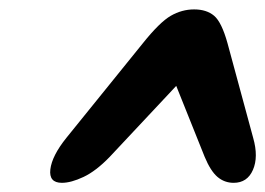

<svg xmlns="http://www.w3.org/2000/svg" viewBox="-20 -738 564 408"><path d="M518 -445Q529.5 -404.5 517.5 -377Q505.5 -349.5 476.5 -349.5Q457 -349.5 442.2 -362Q427.5 -374.5 415 -404.5L354.5 -555.5L213 -404.5Q184 -374.5 157.5 -362Q131 -349.5 111.5 -349.5Q83.5 -349.5 87 -378.2Q90.5 -407 121 -445L283.5 -646Q319.5 -691 343 -704.5Q366.5 -718 392.5 -718Q419 -718 435 -704.5Q451 -691 463.5 -646Z"/></svg>

Font: Fraunces 9pt S100
Style: Bold Italic
Weight: 700
Italic angle: -16°
Version: Version 1.000; ttfautohint (v1.8.3)